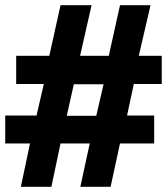

<svg xmlns="http://www.w3.org/2000/svg" viewBox="-20 -716 640 736"><path d="M60 0 95 -166H0V-273H120L148 -394H42V-502H169L212 -696H331L287 -502H397L440 -696H557L512 -502H600V-394H493L467 -273H571V-166H440L404 0H288L324 -166H212L177 0ZM236 -272H349L377 -393H263Z"/></svg>

Font: Chivo Mono Black
Style: Regular
Weight: 900
Designer: Hector Gatti
Foundry: Omnibus-Type
Version: Version 1.008